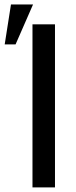

<svg xmlns="http://www.w3.org/2000/svg" viewBox="-20 -817 332 837"><path d="M219.7 0H121.6V-710.9H219.7ZM27.8 -797.4H124L47.9 -623.5H0.5Z"/></svg>

Font: Franco
Style: Regular
Weight: 400
Designer: Google
Version: Version 1.200311; 2013